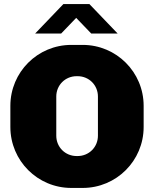

<svg xmlns="http://www.w3.org/2000/svg" viewBox="-20 -915 758 945"><path d="M559 -750 420 -895H292L153 -750H281L355 -827L429 -750ZM387 -694H331C165 -694 31 -560 31 -394V-290C31 -124 165 10 331 10H387C553 10 687 -124 687 -290V-394C687 -560 553 -694 387 -694ZM357 -540H362C418 -540 462 -496 462 -440V-247C462 -191 418 -147 362 -147H357C301 -147 257 -191 257 -247V-440C257 -496 301 -540 357 -540Z"/></svg>

Font: Chivo Light
Style: Bold
Weight: 900
Designer: Hector Gatti
Foundry: Omnibus-Type
Version: Version 1.003;PS 001.003;hotconv 1.0.70;makeotf.lib2.5.58329